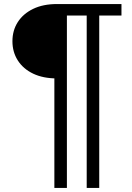

<svg xmlns="http://www.w3.org/2000/svg" viewBox="-20 -720 653 950"><path d="M249 210V-351.5L262 -332Q193.5 -332 144.2 -355.5Q95 -379 68.2 -420.8Q41.5 -462.5 41.5 -516Q41.5 -569.5 68.2 -611Q95 -652.5 144.2 -676.2Q193.5 -700 262 -700H581V-643H471V210H409V-643H311V210Z"/></svg>

Font: Geologica Cursive ExtraLight
Style: Regular
Weight: 250
Designer: Sindre Bremnes, Frode Helland
Foundry: Monokrom Skriftforlag AS
Version: Version 1.010;gftools[0.9.28]